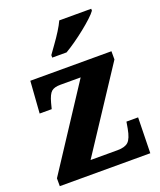

<svg xmlns="http://www.w3.org/2000/svg" viewBox="-141 -854 785 943"><g transform="rotate(-20 251.0 -383.0)"><path d="M7 0V-41L286 -467H180Q148 -467 133 -454Q118 -441 107 -400L99 -369H36L48 -536H472V-493L193 -69H334Q373 -69 390.5 -85.5Q408 -102 417 -151L423 -186H484L480 0ZM188 -619Q202 -639 220.5 -664.5Q239 -690 256 -717Q273 -744 283 -766H450V-756Q441 -743 420 -723.5Q399 -704 371.5 -682Q344 -660 315.5 -640Q287 -620 263 -606H188Z"/></g></svg>

Font: Noto Serif SemiCondensed ExtraBold
Style: Regular
Weight: 800
Width: 4
Designer: Monotype Design Team
Foundry: Monotype Imaging Inc.
Version: Version 2.015